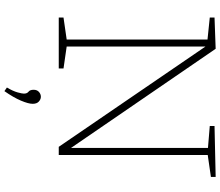

<svg xmlns="http://www.w3.org/2000/svg" viewBox="-82 -650 973 848"><g transform="rotate(90 404.0 -226.5)"><path d="M537 -688 762 -693V-672L665 -658V0H629L186 -648V-35L283 -21V0H58V-21L155 -35V-657L58 -667V-688L196 -693L634 -54V-659L537 -667ZM383 240 367 229Q383 202 388.5 182Q394 162 394 154Q394 140 385.5 133.5Q377 127 377 111Q377 96 386.5 87.5Q396 79 408 79Q419 79 429 88Q439 97 439 115Q439 134 425 167Q411 200 383 240Z"/></g></svg>

Font: Bitter ExtraLight
Style: Regular
Weight: 200
Designer: Sol Matas, and Bitter project Authors
Foundry: Sol Matas
Version: Version 2.001